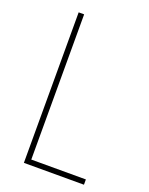

<svg xmlns="http://www.w3.org/2000/svg" viewBox="-136 -785 663 856"><g transform="rotate(20 195.5 -357.0)"><path d="M86 0H371V-25H112V-714H86Z"/></g></svg>

Font: Noto Sans Armenian Condensed Thin
Style: Regular
Weight: 100
Width: 3
Designer: Monotype Design Team
Foundry: Monotype Imaging Inc.
Version: Version 2.008